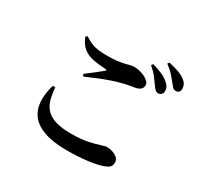

<svg xmlns="http://www.w3.org/2000/svg" viewBox="-177 -1052 1353 1304"><g transform="rotate(30 500.0 -400.5)"><path d="M832.1 -614.1Q819.6 -614.8 809.4 -624.9Q799.2 -635.1 786.8 -652.9Q773 -673.1 752.7 -699.6Q732.4 -726.1 697.5 -756.3L707.4 -769.7Q749.5 -757.8 783.7 -742.7Q817.8 -727.7 840.4 -706.5Q856.7 -692.5 863 -678.2Q869.4 -663.9 868.6 -649.7Q868.6 -634.3 858.5 -624.2Q848.4 -614.1 832.1 -614.1ZM491 31.4Q381.3 31.4 312.4 6.6Q243.5 -18.1 209.7 -62.7Q176 -107.2 172.4 -167.8Q168.8 -228.4 189.8 -300.9L209.6 -301.2Q213.4 -248.6 225 -207.5Q236.6 -166.4 263.4 -138.2Q290.3 -110.1 337.4 -95.6Q384.6 -81.1 458.3 -81.1Q535.5 -81.1 588.1 -92.3Q640.6 -103.5 672.8 -114.4Q705 -125.2 718.7 -125.2Q737.5 -125.2 760.2 -118.2Q783 -111.1 799.6 -97Q816.3 -82.9 816.3 -61.3Q816.3 -37.4 805 -25.1Q793.8 -12.8 761.2 -0.9Q720.4 13.5 648.9 22.4Q577.5 31.4 491 31.4ZM328.2 -474Q357.6 -495.6 391.4 -522.6Q425.2 -549.6 447.2 -567.2Q459.5 -577.9 442.9 -578.6Q391.4 -581 346.5 -589.2Q301.6 -597.5 267.9 -622.7Q234.3 -648 214.3 -700.5L226 -710.8Q254.7 -691.7 279.9 -681Q305.1 -670.3 334.4 -666.3Q363.6 -662.3 404 -662.3Q453.3 -662.3 485.2 -666.3Q517.1 -670.3 538.2 -675.7Q559.4 -681.2 575.5 -685.1Q591.7 -689.1 609.8 -689.1Q627.6 -689.1 649.2 -683.7Q670.7 -678.3 690.1 -668.8Q709.5 -659.3 722 -646.4Q734.4 -633.4 734.4 -619.4Q734.4 -580.1 682.4 -569.7Q659 -565.7 631.3 -560.8Q603.7 -555.9 575.8 -547.7Q546.2 -540.2 507.5 -526.8Q468.7 -513.4 425.7 -495.9Q382.7 -478.5 337.9 -458.6ZM929.6 -687.6Q914.9 -687.6 904.6 -698.5Q894.2 -709.4 879.4 -728.4Q865.8 -745.9 846.6 -768Q827.4 -790 788.1 -820.5L797 -833.4Q839.6 -824.9 873.2 -812.7Q906.7 -800.5 927.4 -784.8Q946.7 -770.7 954.4 -755.3Q962.2 -740 962.2 -722.8Q962.2 -706.7 953.7 -697.1Q945.2 -687.6 929.6 -687.6Z"/></g></svg>

Font: Noto Serif HK ExtraLight
Style: Regular
Weight: 200
Designer: Ryoko NISHIZUKA 西塚涼子 (kana & ideographs); Frank Grießhammer (Latin, Greek & Cyrillic); Wenlong ZHANG 张文龙 (bopomofo); San
Foundry: Adobe
Version: Version 2.002-H1;hotconv 1.1.0;makeotfexe 2.6.0